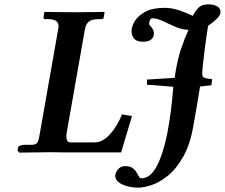

<svg xmlns="http://www.w3.org/2000/svg" viewBox="-20 -701 1034 883"><path d="M937 -582Q934 -566 929.5 -534Q925 -502 920.5 -466Q916 -430 913 -401Q910 -372 910 -362Q910 -347 920.5 -343Q931 -339 956 -337L952 -309L900 -303Q893 -260 886 -217.5Q879 -175 871 -132Q856 -39 823 19Q790 77 751 108Q712 139 676 150.5Q640 162 617 162Q574 162 542 147Q510 132 510 107Q510 94 522 78.5Q534 63 556 63Q577 63 589 71.5Q601 80 607.5 91Q614 102 618.5 110.5Q623 119 630 119Q671 119 700.5 64Q730 9 749 -86.5Q768 -182 777 -302Q749 -304 715.5 -307Q682 -310 656 -311V-335L783 -343Q795 -425 812.5 -476Q830 -527 847 -564Q831 -564 816 -568Q801 -572 791 -576Q765 -587 733.5 -602Q702 -617 681 -617Q674 -617 670 -609Q666 -601 666 -593Q666 -585 670 -583Q688 -565 688 -548Q688 -531 676 -520Q664 -509 638 -509Q609 -509 597 -523Q585 -537 585 -558Q585 -579 600 -604Q615 -629 648.5 -647Q682 -665 738 -665Q770 -665 804 -653.5Q838 -642 867 -628Q875 -646 891 -663.5Q907 -681 937 -681Q962 -681 978 -672.5Q994 -664 994 -646Q994 -631 976.5 -614Q959 -597 937 -582ZM248 -569Q249 -572 249 -575.5Q249 -579 249 -582Q249 -613 201 -613H187Q180 -613 180 -621L184 -645L186 -646Q186 -646 201.5 -646Q217 -646 239.5 -645.5Q262 -645 285 -645Q308 -645 323 -645Q336 -645 358.5 -645Q381 -645 404 -645.5Q427 -646 443 -646Q459 -646 459 -646L461 -645L457 -621Q455 -613 448 -613H433Q402 -613 388.5 -601.5Q375 -590 371 -569L287 -92Q286 -88 285.5 -84Q285 -80 285 -75Q285 -46 304 -46H414Q452 -46 485.5 -83Q519 -120 541 -175L587 -167L537 0H286L209 -1Q205 -1 183 -0.5Q161 0 134.5 0Q108 0 88.5 0.5Q69 1 69 1L61 -8L63 -23Q65 -29 74 -32Q83 -35 95 -35H125Q143 -35 150 -43Q157 -51 161 -75Z"/></svg>

Font: Libertinus Serif SemiBold
Style: Italic
Weight: 600
Italic angle: -11.5°
Designer: Philipp H. Poll, Khaled Hosny
Foundry: Caleb Maclennan
Version: Version 7.051;RELEASE